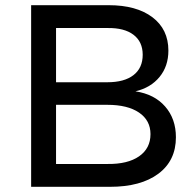

<svg xmlns="http://www.w3.org/2000/svg" viewBox="-20 -720 752 740"><path d="M629 -525Q629 -465 595 -423.5Q561 -382 502 -368Q575 -357 616.5 -309.5Q658 -262 658 -191Q658 -101 590.5 -50.5Q523 0 404 0H100V-700H399Q506 -700 567.5 -653.5Q629 -607 629 -525ZM530 -509Q530 -559 494.5 -586Q459 -613 394 -612H196V-403H394Q459 -403 494.5 -430.5Q530 -458 530 -509ZM560 -203Q560 -256 516 -286Q472 -316 394 -316H196V-88H394Q472 -87 516 -117.5Q560 -148 560 -203Z"/></svg>

Font: Montserrat arm2
Style: Regular
Weight: 400
Designer: Julieta Ulanovsky
Foundry: Julieta Ulanovsky
Version: Version 6.000